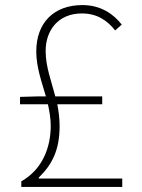

<svg xmlns="http://www.w3.org/2000/svg" viewBox="-20 -737 561 757"><path d="M59 -326H169C175 -298 180 -270 180 -241C180 -155 147 -69 64 -22V0H462V-33H133V-37C185 -88 215 -144 215 -241C215 -271 211 -299 206 -326H383V-357H198C182 -419 160 -474 160 -536C160 -617 209 -684 303 -684C364 -684 404 -655 434 -617L460 -640C429 -680 379 -717 305 -717C192 -717 123 -647 123 -534C123 -473 144 -415 161 -357H132L59 -355Z"/></svg>

Font: Noto Sans CJK SC Thin
Style: Regular
Weight: 100
Designer: Ryoko NISHIZUKA 西塚涼子 (kana, bopomofo & ideographs); Paul D. Hunt (Latin, Greek & Cyrillic); Sandoll Communications 산돌커뮤니
Foundry: Adobe
Version: Version 2.004;hotconv 1.0.118;makeotfexe 2.5.65603